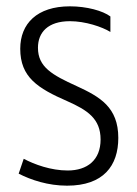

<svg xmlns="http://www.w3.org/2000/svg" viewBox="-20 -577 432 607"><path d="M192 10C307 10 354 -53 354 -141C354 -238 296 -271 222 -305C145 -340 100 -365 100 -426C100 -475 132 -510 201 -510C250 -510 303 -492 329 -476V-525C305 -543 254 -557 201 -557C97 -557 44 -502 44 -423C44 -333 99 -298 193 -257C256 -229 298 -202 298 -136C298 -71 256 -38 194 -38C141 -38 89 -57 55 -75L39 -28C78 -8 132 10 192 10Z"/></svg>

Font: Noto Sans Thai Cond Light
Style: Regular
Weight: 300
Width: 3
Designer: Monotype Design Team
Foundry: Monotype Imaging Inc.
Version: Version 2.002